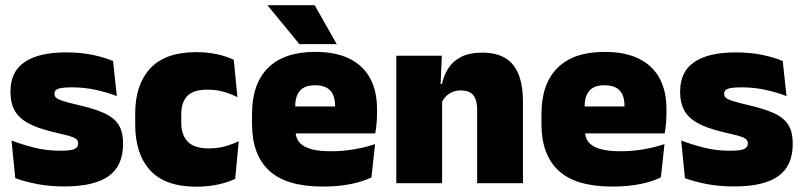

<svg xmlns="http://www.w3.org/2000/svg" viewBox="-20 -708 3103 742"><path d="M228.5 12.5Q170 12.5 122 3Q74 -6.5 39 -19.5L24.5 -165Q63.5 -150 111.2 -137.8Q159 -125.5 213 -125.5Q252.5 -125.5 267.2 -132Q282 -138.5 282 -153V-154Q282 -165 273.5 -171.5Q265 -178 243.8 -183.8Q222.5 -189.5 185 -198Q123.5 -212.5 87.5 -232.8Q51.5 -253 36 -282Q20.5 -311 20.5 -351V-355Q20.5 -431 75.2 -468.2Q130 -505.5 235 -505.5Q291.5 -505.5 338.2 -495.8Q385 -486 417 -472L431.5 -336.5Q395 -351 350 -360.8Q305 -370.5 258 -370.5Q231 -370.5 216.2 -367.8Q201.5 -365 196 -359.5Q190.5 -354 190.5 -346V-345Q190.5 -336 197.5 -329.8Q204.5 -323.5 224 -317.5Q243.5 -311.5 281 -302.5Q342.5 -288.5 381 -271.5Q419.5 -254.5 437.5 -227.2Q455.5 -200 455.5 -153.5V-150.5Q455.5 -67.5 400 -27.5Q344.5 12.5 228.5 12.5Z M739 13.5Q618.5 13.5 560.5 -49.5Q502.5 -112.5 502.5 -227V-269.5Q502.5 -380.5 560.5 -443.5Q618.5 -506.5 738.5 -506.5Q768 -506.5 794.5 -502.8Q821 -499 843.5 -492.2Q866 -485.5 883.5 -477L897.5 -332.5Q873 -345 844.5 -353.2Q816 -361.5 781 -361.5Q727 -361.5 703.8 -337Q680.5 -312.5 680.5 -266.5V-234Q680.5 -186 706 -160.2Q731.5 -134.5 786 -134.5Q820 -134.5 847.8 -142Q875.5 -149.5 902.5 -162L889 -17Q861.5 -3.5 822.5 5Q783.5 13.5 739 13.5Z M1228 13Q1086.5 13 1020.2 -48.5Q954 -110 954 -228.5V-267Q954 -384.5 1016.2 -446Q1078.5 -507.5 1198 -507.5Q1277.5 -507.5 1330.5 -481.2Q1383.5 -455 1410.2 -405.8Q1437 -356.5 1437 -287V-271.5Q1437 -251.5 1435.2 -230.8Q1433.5 -210 1430 -192.5H1271.5Q1273.5 -223 1274.2 -250Q1275 -277 1275 -298.5Q1275 -324.5 1267 -342.2Q1259 -360 1242 -369.2Q1225 -378.5 1198 -378.5Q1157.5 -378.5 1139.2 -357.5Q1121 -336.5 1121 -298V-253.5L1122 -234.5V-203.5Q1122 -188 1127.5 -173.5Q1133 -159 1147.8 -147.8Q1162.5 -136.5 1189.8 -130Q1217 -123.5 1260.5 -123.5Q1305 -123.5 1347.5 -130.8Q1390 -138 1429.5 -151L1415.5 -22.5Q1381 -5.5 1333.2 3.8Q1285.5 13 1228 13ZM1394.5 -192.5H1047.5V-296.5H1394.5ZM1280.5 -539 1196 -688H1015V-686L1137 -537.5H1280.5Z M2001 0H1824V-283Q1824 -306.5 1818.2 -323.5Q1812.5 -340.5 1798.5 -349.5Q1784.5 -358.5 1760.5 -358.5Q1742 -358.5 1727.5 -352Q1713 -345.5 1702.8 -334.8Q1692.5 -324 1686.5 -310.5L1659.5 -383.5H1688Q1695.5 -418 1713.2 -445.2Q1731 -472.5 1762.8 -488.5Q1794.5 -504.5 1844 -504.5Q1898 -504.5 1932.8 -483.5Q1967.5 -462.5 1984.2 -420.2Q2001 -378 2001 -313.5ZM1688.5 0H1511.5V-492.5H1687.5L1682 -366L1688.5 -348Z M2346.5 13Q2205 13 2138.8 -48.5Q2072.5 -110 2072.5 -228.5V-267Q2072.5 -384.5 2134.8 -446Q2197 -507.5 2316.5 -507.5Q2396 -507.5 2449 -481.2Q2502 -455 2528.8 -405.8Q2555.5 -356.5 2555.5 -287V-271.5Q2555.5 -251.5 2553.8 -230.8Q2552 -210 2548.5 -192.5H2390Q2392 -223 2392.8 -250Q2393.5 -277 2393.5 -298.5Q2393.5 -324.5 2385.5 -342.2Q2377.5 -360 2360.5 -369.2Q2343.5 -378.5 2316.5 -378.5Q2276 -378.5 2257.8 -357.5Q2239.5 -336.5 2239.5 -298V-253.5L2240.5 -234.5V-203.5Q2240.5 -188 2246 -173.5Q2251.5 -159 2266.2 -147.8Q2281 -136.5 2308.2 -130Q2335.5 -123.5 2379 -123.5Q2423.5 -123.5 2466 -130.8Q2508.5 -138 2548 -151L2534 -22.5Q2499.5 -5.5 2451.8 3.8Q2404 13 2346.5 13ZM2513 -192.5H2166V-296.5H2513Z M2816.5 12.5Q2758 12.5 2710 3Q2662 -6.5 2627 -19.5L2612.5 -165Q2651.5 -150 2699.2 -137.8Q2747 -125.5 2801 -125.5Q2840.5 -125.5 2855.2 -132Q2870 -138.5 2870 -153V-154Q2870 -165 2861.5 -171.5Q2853 -178 2831.8 -183.8Q2810.5 -189.5 2773 -198Q2711.5 -212.5 2675.5 -232.8Q2639.5 -253 2624 -282Q2608.5 -311 2608.5 -351V-355Q2608.5 -431 2663.2 -468.2Q2718 -505.5 2823 -505.5Q2879.5 -505.5 2926.2 -495.8Q2973 -486 3005 -472L3019.5 -336.5Q2983 -351 2938 -360.8Q2893 -370.5 2846 -370.5Q2819 -370.5 2804.2 -367.8Q2789.5 -365 2784 -359.5Q2778.5 -354 2778.5 -346V-345Q2778.5 -336 2785.5 -329.8Q2792.5 -323.5 2812 -317.5Q2831.5 -311.5 2869 -302.5Q2930.5 -288.5 2969 -271.5Q3007.5 -254.5 3025.5 -227.2Q3043.5 -200 3043.5 -153.5V-150.5Q3043.5 -67.5 2988 -27.5Q2932.5 12.5 2816.5 12.5Z"/></svg>

Font: Anek Kannada ExtraBold
Style: Regular
Weight: 800
Version: Version 1.003